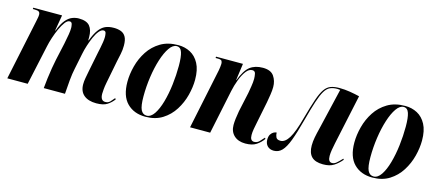

<svg xmlns="http://www.w3.org/2000/svg" viewBox="-45 -955 3123 1373"><g transform="rotate(15 1516.5 -269.0)"><path d="M686 8Q627 8 594 -19.5Q561 -47 561 -100Q561 -122 565.5 -146Q570 -170 576 -202L605 -347Q608 -361 612.5 -382.5Q617 -404 620.5 -427Q624 -450 624 -467Q624 -479 621 -494Q618 -509 603 -509Q587 -509 570.5 -489.5Q554 -470 540 -438.5Q526 -407 515 -372.5Q504 -338 498 -308L474 -190Q466 -154 461 -101.5Q456 -49 453 0H296Q299 -34 304 -74Q309 -114 315.5 -152.5Q322 -191 328 -219L356 -346Q365 -391 369.5 -418Q374 -445 374 -467Q374 -478 370.5 -493.5Q367 -509 352 -509Q335 -509 318.5 -487Q302 -465 286.5 -431.5Q271 -398 259 -361Q247 -324 241 -295L177 0H26L120 -447Q122 -459 125 -472.5Q128 -486 128 -497Q128 -513 119.5 -519.5Q111 -526 87 -526H74L75 -536H288L268 -419H271Q291 -473 314 -500Q337 -527 361.5 -536.5Q386 -546 410 -546Q468 -546 491.5 -517.5Q515 -489 515 -437Q515 -431 515 -425Q515 -419 515 -413H518Q538 -465 559 -493.5Q580 -522 606 -534Q632 -546 670 -546Q699 -546 722 -537.5Q745 -529 758 -506.5Q771 -484 771 -442Q771 -408 764.5 -378.5Q758 -349 752 -320L719 -151Q714 -125 712 -103Q710 -81 710 -70Q710 -18 746 -18Q768 -18 781.5 -32.5Q795 -47 808 -63L814 -55Q794 -28 766 -10Q738 8 686 8Z M1050 10Q965 10 913.5 -42Q862 -94 862 -199Q862 -255 878 -316Q894 -377 928 -429Q962 -481 1016 -513.5Q1070 -546 1147 -546Q1196 -546 1236.5 -524.5Q1277 -503 1301.5 -457Q1326 -411 1326 -337Q1326 -283 1310.5 -222.5Q1295 -162 1261.5 -109Q1228 -56 1175.5 -23Q1123 10 1050 10ZM1057 0Q1088 0 1112.5 -36.5Q1137 -73 1154 -133Q1171 -193 1179.5 -264Q1188 -335 1188 -403Q1188 -470 1177 -503Q1166 -536 1138 -536Q1109 -536 1084 -500Q1059 -464 1040 -404.5Q1021 -345 1010.5 -272.5Q1000 -200 1000 -128Q1000 -57 1014 -28.5Q1028 0 1057 0Z M1790 10Q1737 10 1706 -19Q1675 -48 1675 -97Q1675 -117 1678 -143Q1681 -169 1687 -202L1718 -345Q1721 -363 1726.5 -395.5Q1732 -428 1732 -453Q1732 -471 1728 -490.5Q1724 -510 1704 -510Q1679 -510 1658 -482Q1637 -454 1621 -411.5Q1605 -369 1596 -326L1528 0H1379L1472 -446Q1474 -458 1476 -472Q1478 -486 1478 -496Q1478 -510 1472.5 -518Q1467 -526 1443 -526H1427L1428 -536H1627L1610 -412H1612Q1641 -489 1678 -517.5Q1715 -546 1773 -546Q1832 -546 1855.5 -511.5Q1879 -477 1879 -432Q1879 -406 1874 -374.5Q1869 -343 1864 -315L1832 -156Q1826 -128 1822 -104.5Q1818 -81 1818 -61Q1818 -18 1848 -18Q1871 -18 1887 -35.5Q1903 -53 1916 -67L1921 -59Q1901 -30 1871 -10Q1841 10 1790 10Z M2365 10Q2307 10 2280 -17.5Q2253 -45 2253 -100Q2253 -129 2259 -160.5Q2265 -192 2276 -235L2347 -536Q2336 -538 2325 -538Q2294 -538 2272 -528Q2250 -518 2232.5 -489Q2215 -460 2197 -405Q2179 -350 2155 -260Q2129 -162 2107 -103.5Q2085 -45 2060 -19Q2035 7 2000 7Q1970 7 1952.5 -11Q1935 -29 1935 -58Q1935 -83 1944.5 -97.5Q1954 -112 1966 -118Q1978 -124 1987 -124Q1987 -106 1994.5 -90Q2002 -74 2028 -74Q2062 -74 2090.5 -120.5Q2119 -167 2148 -276Q2173 -366 2191.5 -420Q2210 -474 2229.5 -501.5Q2249 -529 2275.5 -538.5Q2302 -548 2341 -548Q2378 -548 2417.5 -541.5Q2457 -535 2489 -527L2410 -158Q2404 -131 2400 -105.5Q2396 -80 2396 -61Q2396 -16 2425 -16Q2440 -16 2453.5 -26Q2467 -36 2496 -67L2501 -60Q2474 -28 2444 -9Q2414 10 2365 10Z M2730 10Q2645 10 2593.5 -42Q2542 -94 2542 -199Q2542 -255 2558 -316Q2574 -377 2608 -429Q2642 -481 2696 -513.5Q2750 -546 2827 -546Q2876 -546 2916.5 -524.5Q2957 -503 2981.5 -457Q3006 -411 3006 -337Q3006 -283 2990.5 -222.5Q2975 -162 2941.5 -109Q2908 -56 2855.5 -23Q2803 10 2730 10ZM2737 0Q2768 0 2792.5 -36.5Q2817 -73 2834 -133Q2851 -193 2859.5 -264Q2868 -335 2868 -403Q2868 -470 2857 -503Q2846 -536 2818 -536Q2789 -536 2764 -500Q2739 -464 2720 -404.5Q2701 -345 2690.5 -272.5Q2680 -200 2680 -128Q2680 -57 2694 -28.5Q2708 0 2737 0Z"/></g></svg>

Font: Noto Serif Display ExtraCondensed ExtraBold
Style: Italic
Weight: 800
Width: 2
Italic angle: -12°
Designer: Monotype Design Team
Foundry: Monotype Imaging Inc.
Version: Version 2.009